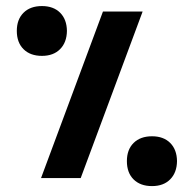

<svg xmlns="http://www.w3.org/2000/svg" viewBox="-20 -588 640 634"><path d="M320 -550H451L246.5 0H115.5ZM35.5 -486Q35.5 -524 57.8 -546Q80 -568 118.5 -568Q156.5 -568 178.5 -546Q200.5 -524 201 -486Q200.5 -448 178.5 -425.8Q156.5 -403.5 118.5 -403.5Q80 -403.5 57.8 -425.5Q35.5 -447.5 35.5 -486ZM399 -56Q399 -94 421.2 -116Q443.5 -138 482 -138Q520 -138 542 -116Q564 -94 564.5 -56Q564 -18 542 4.2Q520 26.5 482 26.5Q443.5 26.5 421.2 4.5Q399 -17.5 399 -56Z"/></svg>

Font: JuliaMono Black
Style: Regular
Weight: 900
Monospace: yes
Designer: cormullion
Foundry: corm
Version: Version 0.054; ttfautohint (v1.8.4)